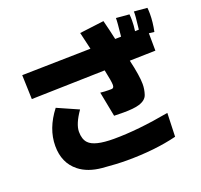

<svg xmlns="http://www.w3.org/2000/svg" viewBox="-138 -915 1179 1126"><g transform="rotate(-20 452.0 -351.5)"><path d="M468 56Q405 56 317 48Q229 40 175 -3Q102 -61 102 -167Q102 -275 181 -377L312 -319Q261 -246 261 -198Q261 -151 284 -127Q319 -89 440 -89Q590 -89 786 -125L781 22Q644 56 468 56ZM684 -638Q694 -731 693 -751L775 -744Q777 -725 777 -706Q777 -674 772 -640L796 -641Q807 -732 805 -751L887 -744Q889 -725 889 -706Q889 -654 877 -597L844 -601L845 -492Q764 -490 684 -488Q708 -385 708 -334Q708 -301 697.5 -269.5Q687 -238 643 -225Q610 -215 545 -215Q519 -215 487 -216L457 -371Q485 -368 506 -368H526Q542 -368 542 -389Q542 -411 526 -485Q291 -479 67 -473L62 -624L491 -633Q481 -679 466 -740L618 -759Q634 -697 647 -637Z"/></g></svg>

Font: KN Bobohei
Style: Bold
Weight: 700
Designer: Kingnam Type Foundry
Version: Version 1.710;March 18, 2023